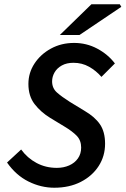

<svg xmlns="http://www.w3.org/2000/svg" viewBox="-20 -867 588 899"><path d="M234 12Q172 12 113.5 -17Q55 -46 13 -106L79 -167Q108 -127 151 -104Q194 -81 246 -81Q278 -81 304 -92.5Q330 -104 345 -125.5Q360 -147 360 -176Q360 -210 339 -231.5Q318 -253 281 -275L215 -315Q171 -342 142 -379.5Q113 -417 113 -474Q113 -526 141.5 -569.5Q170 -613 218.5 -639.5Q267 -666 327 -666Q385 -666 435 -639.5Q485 -613 518 -570L455 -507Q430 -536 397 -554.5Q364 -573 324 -573Q292 -573 269.5 -560.5Q247 -548 235.5 -528Q224 -508 224 -486Q224 -454 246.5 -434Q269 -414 307 -390L376 -348Q424 -320 448 -285Q472 -250 472 -194Q472 -136 442 -89.5Q412 -43 358.5 -15.5Q305 12 234 12ZM260 -703 408 -847H541L548 -835L352 -703Z"/></svg>

Font: Source Sans 3 ExtraLight SemiBold
Style: Italic
Weight: 600
Italic angle: -11°
Version: Version 3.052;hotconv 1.1.0;makeotfexe 2.6.0